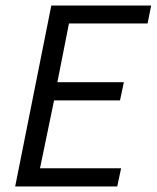

<svg xmlns="http://www.w3.org/2000/svg" viewBox="-20 -676 568 696"><path d="M166 -656H528L515 -591H230L188 -378H429L415 -312H176L125 -66H419L405 0H35Z"/></svg>

Font: mr_Source Sans Pro
Style: Italic
Weight: 400
Italic angle: -11°
Designer: Paul D. Hunt
Foundry: Adobe Systems Incorporated
Version: Version 1.036;July 10, 2024;FontCreator 11.5.0.2430 64-bit